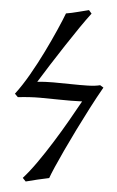

<svg xmlns="http://www.w3.org/2000/svg" viewBox="-62 -756 627 1026"><g transform="rotate(5 251.5 -243.0)"><path d="M378.9 -225.1Q318.8 -222.7 264.2 -223.9Q209.5 -225.1 153.8 -225.1Q98.1 -225.1 34.7 -217.8L17.6 -234.9Q53.7 -282.2 89.6 -345Q125.5 -407.7 157.5 -473.1Q189.5 -538.6 214.1 -594.7Q238.8 -650.9 252 -686Q279.8 -690.4 316.4 -700Q353 -709.5 373 -714.4L388.2 -696.8Q362.8 -663.6 329.8 -615.5Q296.9 -567.4 261 -512.7Q225.1 -458 191.2 -404.8Q157.2 -351.6 130.9 -308.6Q168.5 -313 215.8 -313Q263.2 -313 311.5 -312Q359.9 -311 401.1 -312Q442.4 -313 467.3 -319.8L485.8 -308.6Q454.6 -253.9 422.9 -192.6Q391.1 -131.3 361.3 -70.8Q331.5 -10.3 306.4 43.5Q281.2 97.2 263.7 137.7Q246.1 178.2 239.3 198.2Q211.9 203.6 177.5 211.9Q143.1 220.2 115.7 227.5L98.6 209.5Q131.8 172.9 169.9 118.7Q208 64.5 246.3 2.9Q284.7 -58.6 318.8 -118.2Q353 -177.7 378.9 -225.1Z"/></g></svg>

Font: Gentium Book Plus
Style: Regular
Weight: 400
Designer: Victor Gaultney, Annie Olsen, Iska Routamaa, Becca Hirsbrunner
Foundry: SIL International
Version: Version 6.101